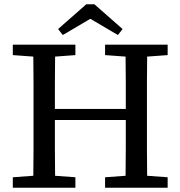

<svg xmlns="http://www.w3.org/2000/svg" viewBox="-20 -879 845 899"><path d="M472 -621V-670H765V-621L669 -614Q668 -551 668 -487.5Q668 -424 668 -359V-311Q668 -247 668 -183.5Q668 -120 669 -56L765 -49V0H472V-49L568 -56Q569 -120 569 -186Q569 -252 569 -317H237Q237 -244 237 -180.5Q237 -117 238 -56L333 -49V0H40V-49L136 -56Q137 -119 137 -183Q137 -247 137 -311V-359Q137 -423 137 -486.5Q137 -550 136 -614L40 -621V-670H333V-621L238 -614Q237 -551 237 -488.5Q237 -426 237 -369H569Q569 -434 569 -494.5Q569 -555 568 -614ZM422 -859 554 -743 532 -715 403 -791 274 -715 252 -743 384 -859Z"/></svg>

Font: Source Serif 4 SmText
Style: Regular
Weight: 400
Designer: Frank Grießhammer
Foundry: Adobe
Version: Version 4.005;hotconv 1.1.0;makeotfexe 2.6.0